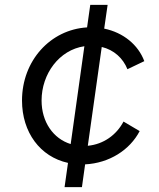

<svg xmlns="http://www.w3.org/2000/svg" viewBox="-20 -765 651 785"><path d="M244 0H315L328 -93C427 -98 511 -152 551 -229L485 -268C456 -213 403 -175 339 -169L396 -573C446 -561 483 -527 501 -482L570 -515C545 -582 484 -632 406 -648L420 -745H349L336 -653C186 -644 70 -517 70 -354C70 -224 144 -124 258 -99ZM150 -354C150 -463 222 -561 325 -576L269 -176C198 -198 150 -266 150 -354Z"/></svg>

Font: Mluvka
Style: Italic
Weight: 400
Italic angle: -8°
Designer: Modified by Jiří Krblich, Original typeface by Gumpita Rahayu
Foundry: Gumpita Rahayu & Jiří Krblich
Version: Version 2.000;Glyphs 3.1.1 (3134)